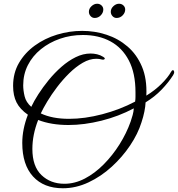

<svg xmlns="http://www.w3.org/2000/svg" viewBox="-20 -945 951 1026"><path d="M316 61Q214 61 156.5 -2Q99 -65 99 -181Q99 -254 129 -332Q87 -361 68.5 -397.5Q50 -434 50 -486Q50 -555 81.5 -609Q113 -663 166 -701.5Q219 -740 285 -760Q351 -780 419 -780Q486 -780 549 -759.5Q612 -739 661.5 -696.5Q711 -654 738.5 -589Q766 -524 762 -434Q809 -463 843.5 -497.5Q878 -532 894 -561Q899 -570 904 -570Q909 -570 910.5 -562Q912 -554 905 -543Q880 -504 843.5 -466Q807 -428 758 -398Q757 -376 751.5 -348.5Q746 -321 736 -291Q717 -230 675.5 -168Q634 -106 577 -54Q520 -2 453 29.5Q386 61 316 61ZM349 -310Q433 -310 526.5 -334.5Q620 -359 702 -402Q704 -415 704 -427.5Q704 -440 704 -452Q704 -554 668.5 -622Q633 -690 570 -724Q507 -758 423 -758Q358 -758 300.5 -738Q243 -718 198.5 -682Q154 -646 129 -597Q104 -548 104 -489Q104 -462 111.5 -430.5Q119 -399 147 -374Q161 -404 185 -441.5Q209 -479 240.5 -517.5Q272 -556 308.5 -588Q345 -620 384.5 -639.5Q424 -659 464 -659Q481 -659 498.5 -655Q516 -651 532 -641Q540 -636 540 -632Q540 -629 535.5 -627Q531 -625 524 -627Q511 -631 495 -631Q459 -631 422 -609.5Q385 -588 350 -553.5Q315 -519 285 -479.5Q255 -440 232.5 -402.5Q210 -365 198 -339Q259 -310 349 -310ZM324 37Q380 37 433.5 9Q487 -19 534.5 -67Q582 -115 619 -174Q656 -233 678 -295Q684 -312 689 -330.5Q694 -349 695 -366Q614 -323 522 -300Q430 -277 346 -277Q253 -277 184 -304Q153 -225 153 -149Q153 -56 201.5 -9.5Q250 37 324 37ZM603 -849Q590 -849 581 -859Q572 -869 572 -882Q572 -899 586 -912Q600 -925 616 -925Q630 -925 639.5 -916Q649 -907 649 -894Q649 -877 635.5 -863Q622 -849 603 -849ZM486 -849Q473 -849 464 -859Q455 -869 455 -882Q455 -899 469 -912Q483 -925 499 -925Q513 -925 522.5 -916Q532 -907 532 -894Q532 -877 518.5 -863Q505 -849 486 -849Z"/></svg>

Font: Great Vibes
Style: Regular
Weight: 400
Designer: Robert E. Leuschke, Viktoriya Grabowska, Viviana Monsalve, Eben Sorkin
Foundry: Robert E. Leuschke
Version: Version 1.103; ttfautohint (v1.8.4.7-5d5b)